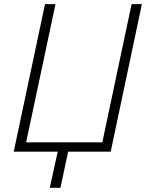

<svg xmlns="http://www.w3.org/2000/svg" viewBox="-20 -734 708 929"><path d="M220.7 174.8 259.3 0H46.4L197.8 -713.9H248.5L106.4 -45.4H475.1L616.7 -713.9H666.5L515.6 0H309.6L272.5 174.8Z"/></svg>

Font: Open Sans Light
Style: Italic
Weight: 300
Italic angle: -12°
Designer: Monotype Design Team
Foundry: Monotype Imaging Inc.
Version: Version 3.003; ttfautohint (v1.8.4)